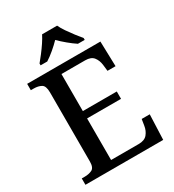

<svg xmlns="http://www.w3.org/2000/svg" viewBox="-218 -1054 1067 1176"><g transform="rotate(-30 315.5 -465.5)"><path d="M35 0V-45H56Q86 -45 108 -56Q130 -67 130 -110V-599Q130 -645 108.5 -657Q87 -669 56 -669H35V-714H553L558 -537H501L496 -581Q492 -615 474 -638Q456 -661 415 -661H247V-399H487V-347H247V-53H442Q484 -53 503.5 -76.5Q523 -100 528 -133L535 -177H592L585 0ZM163 -784Q179 -803 199 -829Q219 -855 237 -882Q255 -909 266 -931H372Q382 -909 400.5 -882Q419 -855 439 -829Q459 -803 475 -784V-771H427Q401 -788 371 -813Q341 -838 318 -861Q296 -838 266.5 -813Q237 -788 210 -771H163Z"/></g></svg>

Font: Noto Serif Hentaigana Medium
Style: Regular
Weight: 500
Designer: Kazuhiro Yamada
Foundry: nipponia
Version: Version 1.000; ttfautohint (v1.8.4.7-5d5b)